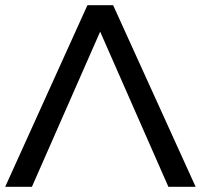

<svg xmlns="http://www.w3.org/2000/svg" viewBox="-21 -720 774 740"><path d="M-1 0 316 -700H415L733 0H628L365 -598L102 0Z"/></svg>

Font: Montserrat Z Med
Style: Regular
Weight: 500
Designer: Julieta Ulanovsky
Foundry: Julieta Ulanovsky
Version: Version 8.000